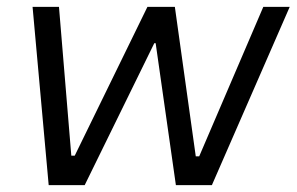

<svg xmlns="http://www.w3.org/2000/svg" viewBox="-20 -540 865 560"><path d="M75 -520H152L188 -86H198L410 -520H490L551 -84H561L748 -520H825L598 0H493L434 -414H430L227 0H122Z"/></svg>

Font: Fixel Italic Variable 20240409 Display Thin
Style: Italic
Weight: 100
Italic angle: -10°
Designer: AlfaBravo + MacPaw
Foundry: Kyrylo Tkachov, Marchela Mozhyna, Serhii Makarenko, Maria Weinstein, Zakhar Kryvoshyya
Version: Version 1.211;Glyphs 3.2 (3225)